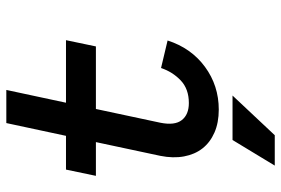

<svg xmlns="http://www.w3.org/2000/svg" viewBox="-156 -520 859 586"><g transform="rotate(-90 273.0 -227.5)"><path d="M441.9 -145Q418.9 -73.2 361.6 -31Q304.2 11.2 231 11.2Q190.9 11.2 160.9 -2Q130.9 -15.1 112.5 -38.6Q94.2 -62 88.1 -95Q82 -127.9 89.8 -167L131.8 -363.8H28.8L47.9 -455.1H150.9L189.9 -637.2H291L252 -455.1H442.9L423.8 -363.8H232.9L190.9 -167Q182.1 -123 199 -101.6Q215.8 -80.1 251 -80.1Q293.9 -80.1 320.1 -105Q346.2 -129.9 357.9 -165ZM273.9 53.2 152.8 182.1H60.1L138.2 53.2Z"/></g></svg>

Font: Anonymous Pro
Style: Bold Italic
Weight: 700
Italic angle: -12°
Monospace: yes
Designer: Mark Simonson
Version: Version 1.003